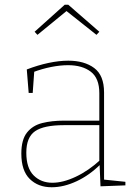

<svg xmlns="http://www.w3.org/2000/svg" viewBox="-20 -784 574 810"><path d="M419 -19 412 -27 509 -17V-2L404 2L400 -94L404 -91Q358 -45 303.5 -19.5Q249 6 198 6Q141 6 105.5 -29Q70 -64 70 -136Q70 -195 94 -225Q118 -255 158.5 -265Q199 -275 248 -275H406L399 -268V-391Q399 -454 363 -481.5Q327 -509 267 -509Q234 -509 196 -501.5Q158 -494 118 -479L125 -490L118 -392H101L93 -491Q140 -509 184.5 -518.5Q229 -528 268 -528Q336 -528 377.5 -497Q419 -466 419 -394ZM91 -140Q91 -75 122 -44Q153 -13 201 -13Q246 -13 300 -38.5Q354 -64 404 -110L399 -99V-263L406 -256H250Q165 -256 128 -230.5Q91 -205 91 -140ZM138 -637 126 -650 253 -764H268L399 -650L387 -637L256 -741H265Z"/></svg>

Font: Bitter Thin
Style: Regular
Weight: 100
Designer: Sol Matas, and Bitter project Authors
Foundry: Sol Matas
Version: Version 2.002